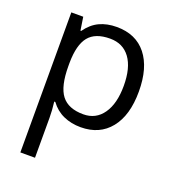

<svg xmlns="http://www.w3.org/2000/svg" viewBox="-141 -652 896 999"><g transform="rotate(20 306.5 -152.5)"><path d="M335 9.8Q282.7 9.8 239.5 -9.5Q196.3 -28.8 167 -68.8H161.1Q167 -22 167 20V240.2H85.9V-535.2H151.9L163.1 -461.9H167Q198.2 -505.9 239.7 -525.4Q281.2 -544.9 335 -544.9Q441.4 -544.9 499.3 -472.2Q557.1 -399.4 557.1 -268.1Q557.1 -136.2 498.3 -63.2Q439.5 9.8 335 9.8ZM323.2 -476.1Q241.2 -476.1 204.6 -430.7Q168 -385.3 167 -286.1V-268.1Q167 -155.3 204.6 -106.7Q242.2 -58.1 325.2 -58.1Q394.5 -58.1 433.8 -114.3Q473.1 -170.4 473.1 -269Q473.1 -369.1 433.8 -422.6Q394.5 -476.1 323.2 -476.1Z"/></g></svg>

Font: f04920746
Style: Regular
Weight: 400
Foundry: Ascender Corporation
Version: Version 1.10